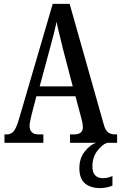

<svg xmlns="http://www.w3.org/2000/svg" viewBox="-20 -734 622 987"><path d="M3 0V-43H14Q36 -43 49.5 -58Q63 -73 77 -120L251 -714H338L514 -92Q522 -64 536 -53.5Q550 -43 574 -43H582V0H340V-43H361Q406 -43 406 -81Q406 -92 402.5 -108Q399 -124 395 -138L368 -239H167L143 -147Q141 -135 136.5 -117.5Q132 -100 132 -87Q132 -67 143 -55Q154 -43 179 -43H203V0ZM184 -290H354L304 -481Q294 -524 285 -559Q276 -594 271 -622Q265 -594 256.5 -560Q248 -526 238 -490ZM495 233Q445 233 416.5 208.5Q388 184 388 130Q388 80 415.5 45Q443 10 474 0H530Q504 10 479.5 42.5Q455 75 455 122Q455 153 469.5 167.5Q484 182 508 182Q520 182 532 179.5Q544 177 558 171V220Q546 226 527.5 229.5Q509 233 495 233Z"/></svg>

Font: Noto Serif Lao ExtraCondensed Medium
Style: Regular
Weight: 500
Width: 2
Designer: Monotype Design Team
Foundry: Monotype Imaging Inc.
Version: Version 2.003; ttfautohint (v1.8.4.7-5d5b)